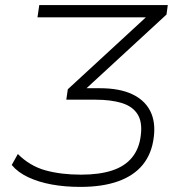

<svg xmlns="http://www.w3.org/2000/svg" viewBox="-20 -725 722 753"><path d="M295 8Q234 8 182.5 -1.5Q131 -11 90.5 -30Q50 -49 26 -78L50 -121Q97 -74 158 -57Q219 -40 298 -40Q370 -40 420 -56.5Q470 -73 498 -107.5Q526 -142 532 -193Q539 -246 519.5 -277Q500 -308 457.5 -321Q415 -334 355 -334H240L246 -375L577 -680L576 -657H127L134 -705H638L633 -668L302 -363L299 -379H372Q448 -379 497.5 -356Q547 -333 569 -290Q591 -247 583 -186Q575 -122 540 -79Q505 -36 443.5 -14Q382 8 295 8Z"/></svg>

Font: Nunito Sans 7pt ExtraLight
Style: Italic
Weight: 250
Italic angle: -9°
Designer: Vernon Adams
Foundry: Vernon Adams
Version: Version 3.101;gftools[0.9.27]